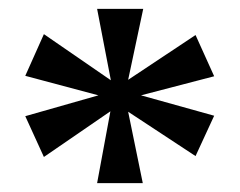

<svg xmlns="http://www.w3.org/2000/svg" viewBox="-20 -780 541 433"><path d="M199 -367 229 -529 79 -426 37 -518 202 -565 37 -609 79 -703 230 -599 199 -760H303L269 -600L421 -701L463 -608L298 -565L463 -519L421 -428L269 -528L302 -367Z"/></svg>

Font: Noto Rashi Hebrew SemiBold
Style: Regular
Weight: 600
Version: Version 1.006